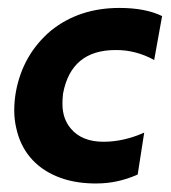

<svg xmlns="http://www.w3.org/2000/svg" viewBox="-20 -442 420 472"><path d="M217.5 9H209Q158 8 118.5 -8.8Q79 -25.5 54 -55.5Q29 -85.5 20 -127Q15 -148 15 -171Q15 -192.5 19 -216Q36 -308 105 -366.5Q174.5 -422.5 273.5 -422.5Q337.5 -422.5 378.5 -402.5L359 -294.5Q313.5 -319.5 264 -319Q155 -319 135 -212Q133.5 -199 133.5 -187Q133.5 -149.5 154.5 -125.5Q181.5 -93.5 234.5 -93.5Q284 -93.5 334.5 -116L318.5 -13Q269.5 9 217.5 9Z"/></svg>

Font: Lucymar Sans SemiBold
Style: Italic
Weight: 600
Italic angle: -10°
Foundry: The League of Moveable Type (original font) / Main changes by Cristiano Sobral with portions from Mirco Monsees
Version: Version 2.00;August 30, 2020;FontCreator 13.0.0.2681 64-bit